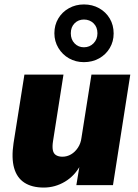

<svg xmlns="http://www.w3.org/2000/svg" viewBox="-20 -834 621 865"><path d="M177 11Q124 11 90 -11Q56 -33 43.5 -77.5Q31 -122 41 -189L90 -498H266L219 -199Q215 -174 218 -158Q221 -142 232.5 -135Q244 -128 261 -128Q282 -128 300 -138.5Q318 -149 331 -168.5Q344 -188 347 -213L392 -498H567L489 0H324L339 -91H343Q317 -42 272.5 -15.5Q228 11 177 11ZM358 -554Q321 -554 291 -571Q261 -588 243 -618Q225 -648 225 -684Q225 -721 242.5 -750.5Q260 -780 290.5 -797Q321 -814 358 -814Q396 -814 426.5 -797Q457 -780 474.5 -750.5Q492 -721 492 -683Q492 -647 474.5 -617.5Q457 -588 426.5 -571Q396 -554 358 -554ZM358 -621Q384 -621 401.5 -639Q419 -657 419 -684Q419 -712 401.5 -729Q384 -746 358 -746Q333 -746 316 -729Q299 -712 299 -684Q299 -656 316 -638.5Q333 -621 358 -621Z"/></svg>

Font: Nunito Sans 10pt SemiCondensed Black
Style: Italic
Weight: 900
Width: 4
Italic angle: -9°
Designer: Vernon Adams
Foundry: Vernon Adams
Version: Version 3.101;gftools[0.9.27]